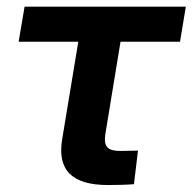

<svg xmlns="http://www.w3.org/2000/svg" viewBox="-20 -542 566 564"><path d="M296.4 1.5Q217.8 1.5 184.6 -31.7Q151.4 -64.9 162.6 -132.8L210 -419.4H34.7L52.2 -522.5H525.9L508.8 -419.4H334L289.6 -148.9Q285.2 -121.6 294.7 -110.1Q304.2 -98.6 334 -98.6Q346.2 -98.6 359.9 -99.1Q373.5 -99.6 385.3 -99.6L373.5 -1Q354.5 0.5 335.2 1Q315.9 1.5 296.4 1.5Z"/></svg>

Font: Inter 28pt SemiBold
Style: Italic
Weight: 600
Italic angle: -9.3988°
Designer: Rasmus Andersson
Foundry: rsms
Version: Version 4.001;git-66647c0bb